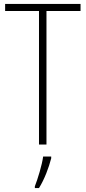

<svg xmlns="http://www.w3.org/2000/svg" viewBox="-20 -734 436 975"><path d="M216 0V-678H389V-714H6V-678H178V0ZM240 70V61H199C194 102 171 177 157 212V221H178C206 176 228 117 240 70Z"/></svg>

Font: Noto Sans Ethiopic Condensed ExtraLight
Style: Regular
Weight: 200
Width: 3
Designer: Monotype Design Team
Foundry: Monotype Imaging Inc.
Version: Version 2.102